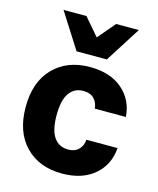

<svg xmlns="http://www.w3.org/2000/svg" viewBox="-112 -817 744 906"><g transform="rotate(15 259.5 -364.0)"><path d="M342 -738H453L343 -565H195L85 -738H197L270 -653ZM500 -326H348Q346 -355 327.5 -374Q309 -393 276 -393Q231 -393 206.5 -358Q182 -323 182 -250Q182 -177 206.5 -142Q231 -107 276 -107Q309 -107 327.5 -126Q346 -145 348 -174H500Q494 -91 434.5 -40.5Q375 10 277 10Q165 10 98 -59Q31 -128 31 -250Q31 -372 98 -441Q165 -510 277 -510Q375 -510 434.5 -459.5Q494 -409 500 -326Z"/></g></svg>

Font: CBA Beacon Sans Extra Bold
Style: Regular
Weight: 800
Designer: Wei Huang
Foundry: Wei Huang
Version: Version 1.002